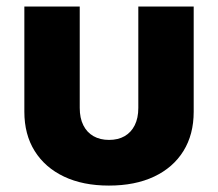

<svg xmlns="http://www.w3.org/2000/svg" viewBox="-20 -561 669 589"><path d="M314 8.3Q234.4 8.3 176.3 -19.3Q118.2 -46.9 86.4 -97.7Q54.7 -148.4 54.7 -218.3V-541H224.6V-230Q224.6 -198.7 235.6 -176.8Q246.6 -154.8 266.8 -143.3Q287.1 -131.8 314.5 -131.8Q342.3 -131.8 362.3 -143.3Q382.3 -154.8 393.3 -176.8Q404.3 -198.7 404.3 -230V-541H574.2V-218.3Q574.2 -148.4 542.7 -97.7Q511.2 -46.9 452.9 -19.3Q394.5 8.3 314 8.3Z"/></svg>

Font: Inter 17pt ExtraBold
Style: Regular
Weight: 800
Version: Version 4.001;git-66647c0bb